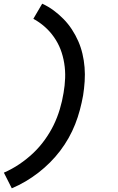

<svg xmlns="http://www.w3.org/2000/svg" viewBox="-20 -861 640 1042"><path d="M44 161 1 76Q45 57 85 30Q125 3 159.5 -29.5Q194 -62 222.5 -101.5Q251 -141 271 -182Q291 -223 304.5 -268Q318 -313 325 -357Q332 -397 333.5 -437.5Q335 -478 328.5 -518Q322 -558 308.5 -593Q295 -628 273 -659.5Q251 -691 222.5 -716Q194 -741 161 -759L209 -841Q242 -826 271 -804.5Q300 -783 325 -757.5Q350 -732 370 -701.5Q390 -671 404.5 -638Q419 -605 427.5 -569Q436 -533 439 -495.5Q442 -458 439.5 -419.5Q437 -381 431 -343Q424 -304 413.5 -264.5Q403 -225 388 -187Q373 -149 352.5 -112.5Q332 -76 306.5 -42.5Q281 -9 251.5 20.5Q222 50 188.5 76Q155 102 118.5 123.5Q82 145 44 161Z"/></svg>

Font: Iosevka Curly SmBdEx
Style: Italic
Weight: 600
Width: 7
Italic angle: -9°
Monospace: yes
Designer: Belleve Invis
Foundry: Belleve Invis
Version: Version 11.1.0; ttfautohint (v1.8.3)